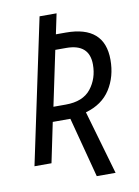

<svg xmlns="http://www.w3.org/2000/svg" viewBox="-90 -774 676 934"><g transform="rotate(-10 248.0 -307.0)"><path d="M311 100H404L313 -215Q395 -238 435 -300.5Q475 -363 475 -446Q475 -614 284 -614H235L256 -714H172L21 0H105L146 -197H233ZM162 -269 219 -540H273Q387 -540 387 -438Q387 -369 347.5 -319Q308 -269 223 -269Z"/></g></svg>

Font: Noto Sans UI SemiCondensed
Style: Italic
Weight: 400
Width: 4
Italic angle: -12°
Designer: Monotype Design Team
Foundry: Monotype Imaging Inc.
Version: Version 1.901